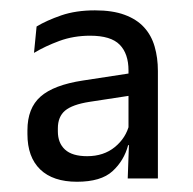

<svg xmlns="http://www.w3.org/2000/svg" viewBox="-20 -666 372 371"><path d="M226.8 -321.2 229.5 -396 228.3 -400.7V-502.1V-529.8Q228.3 -562.3 211.3 -579.6Q194.3 -597 154.3 -597Q122.2 -597 94.7 -586.9Q67.3 -576.8 45.7 -563.8L50.7 -614.8Q70.1 -626.5 98.4 -636.3Q126.7 -646 163.5 -646Q197.5 -646 220.7 -637.4Q244 -628.9 258.3 -613.3Q272.6 -597.7 278.8 -576Q285.1 -554.4 285.1 -528.7V-321.2ZM128.8 -314.8Q82.4 -314.8 57.7 -338.6Q33 -362.5 33 -406.8V-414.3Q33 -457 58.4 -479.4Q83.8 -501.8 140.1 -510.4L236.1 -525.1L239.8 -482.5L152.9 -469.2Q119.7 -464 105.7 -452.2Q91.8 -440.4 91.8 -418V-412.1Q91.8 -389.7 105.6 -377Q119.5 -364.2 148.4 -364.2Q180.4 -364.2 202 -381.9Q223.6 -399.7 229.8 -425.6L238 -385.5H227.6Q219.7 -355.6 197.4 -335.2Q175.1 -314.8 128.8 -314.8Z"/></svg>

Font: Anek Odia Medium
Style: Regular
Weight: 500
Designer: Yesha Goshar & Mahesh Sahu (Odia), Yesha Goshar (Latin)
Foundry: Ek Type
Version: Version 1.003